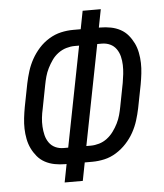

<svg xmlns="http://www.w3.org/2000/svg" viewBox="-50 -714 650 759"><g transform="rotate(-5 275.0 -335.0)"><path d="M176 0 190 -72H184Q163 -72 142.5 -76Q122 -80 104.5 -89.5Q87 -99 74.5 -114Q62 -129 53.5 -146.5Q45 -164 41 -184.5Q37 -205 36.5 -225.5Q36 -246 38.5 -267.5Q41 -289 45 -311L63 -403Q68 -427 75.5 -451Q83 -475 95.5 -497.5Q108 -520 125.5 -539.5Q143 -559 166 -573Q189 -587 213.5 -592.5Q238 -598 262 -598H292L306 -670H378L364 -598H370Q391 -598 411.5 -594Q432 -590 449.5 -580.5Q467 -571 479.5 -556Q492 -541 500.5 -523.5Q509 -506 513 -485.5Q517 -465 517.5 -444.5Q518 -424 515.5 -402.5Q513 -381 509 -359L491 -267Q486 -243 478.5 -219Q471 -195 458.5 -172.5Q446 -150 428 -130.5Q410 -111 387.5 -97Q365 -83 340.5 -77.5Q316 -72 292 -72H262L248 0ZM202 -136 280 -534H262Q246 -534 229 -529Q212 -524 197 -513Q182 -502 171.5 -487Q161 -472 153 -456Q145 -440 140.5 -423.5Q136 -407 133 -391L115 -298Q111 -281 109 -263Q107 -245 108 -227.5Q109 -210 113 -193.5Q117 -177 126.5 -163.5Q136 -150 151 -143Q166 -136 184 -136ZM274 -136H292Q308 -136 325 -141Q342 -146 356.5 -157Q371 -168 382 -183Q393 -198 401 -214Q409 -230 413.5 -246.5Q418 -263 421 -279L439 -372Q442 -389 444 -407Q446 -425 445.5 -442.5Q445 -460 441 -476.5Q437 -493 427.5 -506.5Q418 -520 403 -527Q388 -534 370 -534H352Z"/></g></svg>

Font: Lode
Style: Italic
Weight: 400
Italic angle: -11°
Monospace: yes
Designer: Belleve Invis
Foundry: Belleve Invis
Version: Version 29.2.0; ttfautohint (v1.8.3)